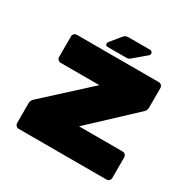

<svg xmlns="http://www.w3.org/2000/svg" viewBox="-183 -1033 1216 1216"><g transform="rotate(30 425.0 -425.0)"><path d="M417 -850H575Q584 -850 589 -844.5Q594 -839 594 -830Q594 -823 589 -818L494 -738Q485 -731 466 -731H454H333Q317 -731 317 -747Q317 -755 322 -760L380 -831Q390 -843 397 -846Q404 -849 417 -850ZM774 -178V-27Q774 -16 766 -8Q758 0 747 0H105Q94 0 86 -8Q78 -16 78 -27V-171Q78 -184 83 -193Q88 -202 93 -206L409 -495H126Q115 -495 107 -503Q99 -511 99 -522V-673Q99 -684 107 -692Q115 -700 126 -700H726Q737 -700 745 -692Q753 -684 753 -673V-530Q753 -509 740 -497L428 -205H747Q758 -205 766 -197Q774 -189 774 -178Z"/></g></svg>

Font: Rubik Mono One
Style: Regular
Weight: 400
Designer: Hubert and Fischer with Elvire Volk Leonovitch (Cyrillic Expansion: Cyreal)
Foundry: Hubert and Fischer with Elvire Volk Leonovitch
Version: Version 2.000